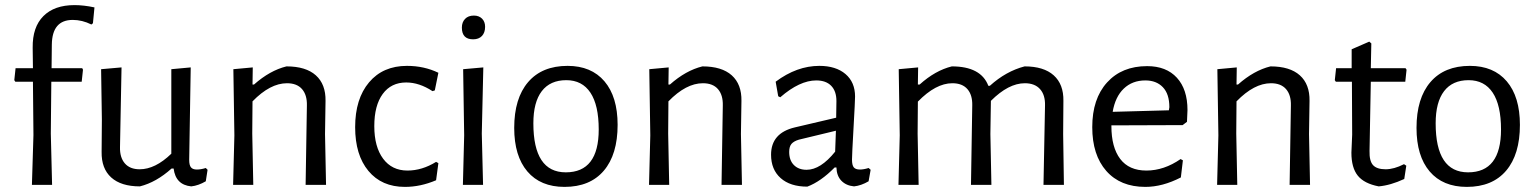

<svg xmlns="http://www.w3.org/2000/svg" viewBox="-20 -724 6017 752"><path d="M350 -695C322 -701 296 -704 272 -704C219.3 -704 178.7 -689.7 150 -661C121.3 -632.3 107.3 -591 108 -537L109 -457H41L36 -410L40 -404H109L111 -195L105 0H184L179 -201L181 -404H300L305 -451L302 -457H182L183 -549C183.7 -613.7 211 -646 265 -646C289.7 -646 314 -640 338 -628L344 -633Z M728 -68.5C723.3 -74.2 721 -84 721 -98L727 -460L651 -453V-122C609 -81.3 567.7 -61 527 -61C501.7 -61 482.3 -68.7 469 -84C455.7 -99.3 449.3 -120.7 450 -148L456 -460L376 -453L379 -256L378 -129C377.3 -85.7 389.8 -52.3 415.5 -29C441.2 -5.7 478.7 6 528 6C570.7 -4.7 612 -28 652 -64H660C665.3 -21.3 688.3 2 729 6C747.7 4 766.7 -2.7 786 -14L793 -59L786 -66C773.3 -62 761.7 -60 751 -60C740.3 -60 732.7 -62.8 728 -68.5Z M1163 -375C1176.3 -359.7 1182.7 -338.3 1182 -311L1177 0H1257L1253 -199L1255 -329C1255.7 -372.3 1243 -405.7 1217 -429C1191 -452.3 1152.7 -464 1102 -464C1058.7 -453.3 1016.3 -429.7 975 -393H969L970 -460L894 -453L898 -194L893 0H972L968 -201L969 -327C1015 -374.3 1060 -398 1104 -398C1130 -398 1149.7 -390.3 1163 -375Z M1697 -439C1659.7 -457 1618.7 -466 1574 -466C1511.3 -466 1461.8 -444.5 1425.5 -401.5C1389.2 -358.5 1371 -300 1371 -226C1371 -153.3 1388.3 -96.2 1423 -54.5C1457.7 -12.8 1505.3 8 1566 8C1606.7 8 1647.3 -0.7 1688 -18L1697 -85L1688 -90C1651.3 -67.3 1614 -56 1576 -56C1535.3 -56 1503.5 -71.5 1480.5 -102.5C1457.5 -133.5 1446 -176 1446 -230C1446 -284 1457 -326 1479 -356C1501 -386 1531.7 -401 1571 -401C1605 -401 1639.3 -389.7 1674 -367L1683 -370Z M1868 -651C1860 -659 1849.3 -663 1836 -663C1821.3 -663 1809.8 -658.7 1801.5 -650C1793.2 -641.3 1789 -630 1789 -616C1789 -585.3 1803.7 -570 1833 -570C1847.7 -570 1859.2 -574.3 1867.5 -583C1875.8 -591.7 1880 -603.7 1880 -619C1880 -632.3 1876 -643 1868 -651ZM1872 0 1867 -201 1873 -460 1794 -453 1798 -194 1793 0Z M2347.5 -405.5C2313.2 -445.8 2265 -466 2203 -466C2136.3 -466 2084.8 -444.8 2048.5 -402.5C2012.2 -360.2 1994 -300.3 1994 -223C1994 -149.7 2011.2 -92.8 2045.5 -52.5C2079.8 -12.2 2128.3 8 2191 8C2257.7 8 2309 -13.2 2345 -55.5C2381 -97.8 2399 -157.7 2399 -235C2399 -308.3 2381.8 -365.2 2347.5 -405.5ZM2102 -367C2124 -395.7 2156 -410 2198 -410C2239.3 -410 2270.8 -393.7 2292.5 -361C2314.2 -328.3 2325 -280.3 2325 -217C2325 -105 2282 -49 2196 -49C2111.3 -49 2069 -113 2069 -241C2069 -296.3 2080 -338.3 2102 -367Z M2792 -375C2805.3 -359.7 2811.7 -338.3 2811 -311L2806 0H2886L2882 -199L2884 -329C2884.7 -372.3 2872 -405.7 2846 -429C2820 -452.3 2781.7 -464 2731 -464C2687.7 -453.3 2645.3 -429.7 2604 -393H2598L2599 -460L2523 -453L2527 -194L2522 0H2601L2597 -201L2598 -327C2644 -374.3 2689 -398 2733 -398C2759 -398 2778.7 -390.3 2792 -375Z M3291.5 -434C3266.5 -455.3 3232.3 -466 3189 -466C3130.3 -466 3073.3 -445.3 3018 -404L3028 -347L3036 -343C3086.7 -387 3133.7 -409 3177 -409C3202.3 -409 3221.8 -402 3235.5 -388C3249.2 -374 3256 -354 3256 -328L3255 -263L3093 -225C3031 -210.3 3000 -174.7 3000 -118C3000 -79.3 3012.5 -48.8 3037.5 -26.5C3062.5 -4.2 3097.3 7 3142 7C3177.3 -6.3 3213 -31.3 3249 -68H3256C3256.7 -46 3263.2 -28.7 3275.5 -16C3287.8 -3.3 3304.3 4 3325 6C3343.7 4 3362.7 -2.7 3382 -14L3390 -59L3382 -66C3369.3 -62 3358 -60 3348 -60C3336.7 -60 3328.7 -62.8 3324 -68.5C3319.3 -74.2 3317 -84.3 3317 -99C3317 -111 3319 -152.3 3323 -223C3327 -293.7 3329 -334.7 3329 -346C3329 -383.3 3316.5 -412.7 3291.5 -434ZM3080 -160.5C3086 -167.5 3095.7 -173 3109 -177L3254 -212L3251 -130C3213 -82.7 3175.7 -59 3139 -59C3118.3 -59 3101.8 -65.2 3089.5 -77.5C3077.2 -89.8 3071 -107 3071 -129C3071 -143 3074 -153.5 3080 -160.5Z M4053.5 -375C4067.2 -359.7 4073.7 -338.3 4073 -311L4067 0H4147L4144 -199L4145 -329C4145.7 -372.3 4133 -405.7 4107 -429C4081 -452.3 4043 -464 3993 -464C3944.3 -451.3 3899 -426 3857 -388H3851C3831.7 -438.7 3784 -464 3708 -464C3664.7 -453.3 3622.7 -429.7 3582 -393H3575L3576 -460L3500 -453L3504 -194L3499 0H3578L3574 -201L3575 -326C3621.7 -374 3666.7 -398 3710 -398C3736 -398 3755.7 -390.3 3769 -375C3782.3 -359.7 3788.7 -338.3 3788 -311L3783 0H3863L3859 -199L3861 -329C3907 -375 3951.3 -398 3994 -398C4020 -398 4039.8 -390.3 4053.5 -375Z M4333 -230V-233L4612 -234L4629 -247L4631 -293C4631 -347 4617.2 -389.2 4589.5 -419.5C4561.8 -449.8 4523 -465 4473 -465C4407 -465 4354.7 -443.7 4316 -401C4277.3 -358.3 4258 -300 4258 -226C4258 -153.3 4276.3 -96.2 4313 -54.5C4349.7 -12.8 4400.7 8 4466 8C4510.7 8 4557 -4.3 4605 -29L4613 -96L4604 -101C4560.7 -71 4516 -56 4470 -56C4424.7 -56 4390.5 -71.2 4367.5 -101.5C4344.5 -131.8 4333 -174.7 4333 -230ZM4381.5 -377C4403.8 -398.3 4432 -409 4466 -409C4494.7 -409 4517.5 -400.2 4534.5 -382.5C4551.5 -364.8 4560 -338.7 4560 -304L4558 -292L4338 -286C4344.7 -325.3 4359.2 -355.7 4381.5 -377Z M5017 -375C5030.3 -359.7 5036.7 -338.3 5036 -311L5031 0H5111L5107 -199L5109 -329C5109.7 -372.3 5097 -405.7 5071 -429C5045 -452.3 5006.7 -464 4956 -464C4912.7 -453.3 4870.3 -429.7 4829 -393H4823L4824 -460L4748 -453L4752 -194L4747 0H4826L4822 -201L4823 -327C4869 -374.3 4914 -398 4958 -398C4984 -398 5003.7 -390.3 5017 -375Z M5479 -81C5453 -67.7 5429 -61 5407 -61C5384.3 -61 5368 -66.3 5358 -77C5348 -87.7 5343.3 -106.3 5344 -133L5349 -404H5484L5489 -451L5485 -457H5349L5351 -554L5343 -561L5274 -531V-457H5213L5208 -410L5212 -404H5275L5276 -197L5273 -126C5273 -86.7 5281.3 -56.7 5298 -36C5314.7 -15.3 5342 -1.3 5380 6C5410.7 3.3 5444 -6.3 5480 -23L5488 -75Z M5881.5 -405.5C5847.2 -445.8 5799 -466 5737 -466C5670.3 -466 5618.8 -444.8 5582.5 -402.5C5546.2 -360.2 5528 -300.3 5528 -223C5528 -149.7 5545.2 -92.8 5579.5 -52.5C5613.8 -12.2 5662.3 8 5725 8C5791.7 8 5843 -13.2 5879 -55.5C5915 -97.8 5933 -157.7 5933 -235C5933 -308.3 5915.8 -365.2 5881.5 -405.5ZM5636 -367C5658 -395.7 5690 -410 5732 -410C5773.3 -410 5804.8 -393.7 5826.5 -361C5848.2 -328.3 5859 -280.3 5859 -217C5859 -105 5816 -49 5730 -49C5645.3 -49 5603 -113 5603 -241C5603 -296.3 5614 -338.3 5636 -367Z"/></svg>

Font: Alegreya Sans
Style: Regular
Weight: 400
Designer: Juan Pablo del Peral
Foundry: Huerta Tipografica
Version: Version 1.000;PS 001.000;hotconv 1.0.70;makeotf.lib2.5.58329